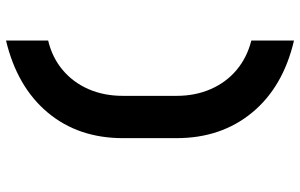

<svg xmlns="http://www.w3.org/2000/svg" viewBox="-200 -680 1000 640"><g transform="rotate(-90 300.0 -360.0)"><path d="M485 120Q330.1 83.8 244.8 -19.5Q159.5 -122.8 159.5 -271.7V-450Q159.5 -598.9 244.8 -700.9Q330.1 -802.9 485 -840V-699.5Q428.6 -686.2 387.1 -651.4Q345.5 -616.6 323 -565.2Q300.5 -513.7 300.5 -450V-271.7Q300.5 -209 323 -157.5Q345.5 -105.9 387.1 -71.1Q428.6 -36.4 485 -22.2Z"/></g></svg>

Font: JetBrains Mono
Style: Regular
Weight: 400
Monospace: yes
Designer: Philipp Nurullin, Konstantin Bulenkov
Foundry: JetBrains
Version: Version 2.305